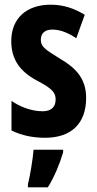

<svg xmlns="http://www.w3.org/2000/svg" viewBox="-20 -577 414 818"><path d="M347 -160C347 -244 301 -289 234 -328C167 -369 154 -380 154 -408C154 -435 171 -451 203 -451C239 -451 274 -435 305 -414L341 -514C295 -542 249 -557 196 -557C92 -557 28 -498 28 -402C28 -322 67 -272 135 -235C205 -199 217 -181 217 -153C217 -120 197 -103 161 -103C113 -103 64 -123 29 -147V-21C72 0 120 10 172 10C282 10 347 -49 347 -160ZM249 72V61H123C120 101 108 173 99 208V221H184C211 177 234 123 249 72Z"/></svg>

Font: Noto Sans Hebrew ExtraCondensed
Style: Bold
Weight: 700
Width: 2
Designer: Monotype Design Team
Foundry: Monotype Imaging Inc.
Version: Version 2.004